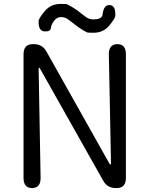

<svg xmlns="http://www.w3.org/2000/svg" viewBox="-20 -959 762 979"><path d="M144 0Q100 0 100 -52V-682Q100 -734 148 -734H152Q196 -734 217 -696L535 -130Q541 -120 543.5 -120Q546 -120 546 -125L535 -681Q534 -733 578 -734Q622 -734 622 -682V-52Q622 0 575 0H571Q527 0 506 -38L187 -604Q181 -614 179 -614Q177 -614 177 -609L187 -53Q188 -1 144 0ZM457 -792Q426 -792 423 -794Q398 -807 376 -823Q354 -839 333 -856Q314 -872 292 -872Q270 -872 255.5 -852.5Q241 -833 239 -815Q237 -797 206 -799Q175 -801 177 -853Q178 -866 208.5 -902.5Q239 -939 289 -939Q320 -939 323 -937Q348 -924 370 -909Q392 -893 413 -876Q432 -860 455 -860Q500 -860 503 -885Q509 -936 540 -933Q570 -931 568 -880Q568 -866 537.5 -829Q507 -792 457 -792Z"/></svg>

Font: Resource Han Rounded KR
Style: Regular
Weight: 400
Designer: Cyano Hao (round all glyphs); Ryoko NISHIZUKA 西塚涼子 (kana, bopomofo & ideographs); Paul D. Hunt (Latin, Greek & Cyrillic)
Foundry: Cyano Hao
Version: 0.990